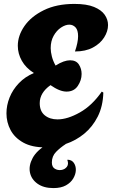

<svg xmlns="http://www.w3.org/2000/svg" viewBox="-20 -746 577 981"><path d="M210 7Q143 7 99 -17.5Q55 -42 34 -81.5Q13 -121 13 -167Q13 -208 29 -248Q45 -288 76.5 -321Q108 -354 153 -373Q112 -399 91.5 -435.5Q71 -472 71 -512Q71 -564 105 -613Q139 -662 204 -694Q269 -726 360 -726Q423 -726 460.5 -710.5Q498 -695 515 -670.5Q532 -646 532 -618Q532 -586 512 -554.5Q492 -523 454.5 -503Q417 -483 363 -483Q379 -530 379 -561Q379 -592 366 -606Q353 -620 334 -620Q314 -620 291.5 -605Q269 -590 254 -563Q239 -536 239 -500Q239 -481 245 -457.5Q251 -434 264 -411Q286 -425 304.5 -431.5Q323 -438 338 -438Q369 -438 383 -416.5Q397 -395 397 -368Q397 -336 377.5 -307Q358 -278 320 -278Q285 -278 238 -311Q183 -272 183 -219Q183 -178 208.5 -157Q234 -136 274 -136Q325 -136 388 -171.5Q451 -207 500 -278L508 -273Q506 -203 479.5 -150.5Q453 -98 410.5 -63Q368 -28 316 -10.5Q264 7 210 7ZM253 215Q203 215 171.5 192.5Q140 170 133 135Q126 100 147 61Q168 22 223 -10H316Q288 8 266.5 30Q245 52 245 84Q245 107 260 116Q275 125 293 122.5Q311 120 321.5 106.5Q332 93 324 71L326 70Q347 71 357.5 86.5Q368 102 367.5 123Q367 144 354.5 165.5Q342 187 317 201Q292 215 253 215Z"/></svg>

Font: Agbalumo
Style: Regular
Weight: 400
Designer: Raphael Alegbeleye
Foundry: Sorkin Type Co.
Version: Version 1.000; ttfautohint (v1.8.4)